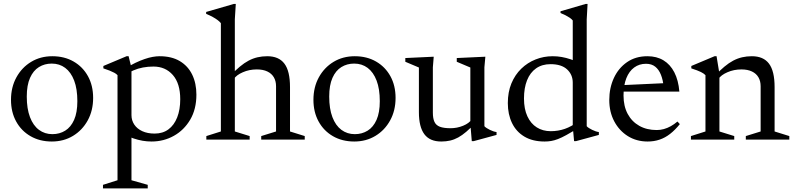

<svg xmlns="http://www.w3.org/2000/svg" viewBox="-20 -730 4156 1004"><path d="M254 -28.5Q291.5 -28.5 321 -46.8Q350.5 -65 367.5 -103.2Q384.5 -141.5 384.5 -201Q384.5 -265 367.8 -308.8Q351 -352.5 321 -375Q291 -397.5 250.5 -397.5Q213 -397.5 183.5 -379.2Q154 -361 137 -322.8Q120 -284.5 120 -225Q120 -161.5 136.8 -117.5Q153.5 -73.5 183.8 -51Q214 -28.5 254 -28.5ZM251 10Q188 10 139.8 -17.8Q91.5 -45.5 64.5 -94.8Q37.5 -144 37.5 -208Q37.5 -274 65.8 -325.5Q94 -377 142.8 -406.5Q191.5 -436 253.5 -436Q317 -436 365 -408.2Q413 -380.5 440 -331.5Q467 -282.5 467 -218Q467 -152 438.8 -100.5Q410.5 -49 361.8 -19.5Q313 10 251 10Z M922.5 -211Q922.5 -293.5 883.8 -337.8Q845 -382 782.5 -382Q753.5 -382 727.2 -377Q701 -372 678 -362Q655 -352 635 -336.5V-372Q663 -389.5 688.2 -401.5Q713.5 -413.5 736 -421.2Q758.5 -429 778.2 -432.5Q798 -436 814.5 -436Q877.5 -436 920.2 -410.5Q963 -385 985 -339.8Q1007 -294.5 1007 -235Q1007 -159.5 974.8 -104.5Q942.5 -49.5 889.2 -19.8Q836 10 772.5 10Q748.5 10 725.5 6Q702.5 2 678 -6.2Q653.5 -14.5 625.5 -28.5H667.5V212.5L752.5 236.5V255H518.5V236.5L594.5 212.5V-337Q588 -344 577.8 -349.5Q567.5 -355 553.2 -360.8Q539 -366.5 520.5 -372.5V-385L642 -436H652.5L667.5 -374.5V-128Q667.5 -100.5 682.2 -78.5Q697 -56.5 724.2 -44Q751.5 -31.5 788.5 -31.5Q831 -31.5 860.8 -53.5Q890.5 -75.5 906.5 -116Q922.5 -156.5 922.5 -211Z M1346 -18.5 1423.5 -42.5V-279Q1423.5 -306 1412 -325.8Q1400.5 -345.5 1378 -356.2Q1355.5 -367 1323 -367Q1283.5 -367 1249.8 -352.2Q1216 -337.5 1203 -317L1183.5 -333Q1210 -361.5 1233.8 -381.2Q1257.5 -401 1280.2 -413Q1303 -425 1327 -430.5Q1351 -436 1377.5 -436Q1438 -436 1467.2 -397.2Q1496.5 -358.5 1496.5 -274.5V-42.5L1573.5 -18.5V0H1346ZM1285.5 0H1059V-18.5L1135 -42.5V-609Q1128.5 -617 1118 -625Q1107.5 -633 1092.5 -641.2Q1077.5 -649.5 1058 -657.5V-667.5L1203 -709.5H1213L1208 -629.5V-42.5L1285.5 -18.5Z M1835.5 -28.5Q1873 -28.5 1902.5 -46.8Q1932 -65 1949 -103.2Q1966 -141.5 1966 -201Q1966 -265 1949.2 -308.8Q1932.5 -352.5 1902.5 -375Q1872.5 -397.5 1832 -397.5Q1794.5 -397.5 1765 -379.2Q1735.5 -361 1718.5 -322.8Q1701.5 -284.5 1701.5 -225Q1701.5 -161.5 1718.2 -117.5Q1735 -73.5 1765.2 -51Q1795.5 -28.5 1835.5 -28.5ZM1832.5 10Q1769.5 10 1721.2 -17.8Q1673 -45.5 1646 -94.8Q1619 -144 1619 -208Q1619 -274 1647.2 -325.5Q1675.5 -377 1724.2 -406.5Q1773 -436 1835 -436Q1898.5 -436 1946.5 -408.2Q1994.5 -380.5 2021.5 -331.5Q2048.5 -282.5 2048.5 -218Q2048.5 -152 2020.2 -100.5Q1992 -49 1943.2 -19.5Q1894.5 10 1832.5 10Z M2243.5 -141Q2243.5 -110.5 2251.8 -92.8Q2260 -75 2280.2 -67.2Q2300.5 -59.5 2336 -59.5Q2370 -59.5 2401.8 -72.5Q2433.5 -85.5 2446 -105.5L2465 -86.5Q2440 -59.5 2418.2 -41Q2396.5 -22.5 2376 -11.2Q2355.5 0 2334 5Q2312.5 10 2287.5 10Q2227.5 10 2199 -28.2Q2170.5 -66.5 2170.5 -143V-377L2099.5 -407V-426.5L2248 -433.5L2243.5 -378ZM2447 8 2439.5 -83V-377L2368.5 -407V-426.5L2518 -433.5L2513 -378V-70Q2517.5 -65 2525 -60.2Q2532.5 -55.5 2541.5 -51Q2550.5 -46.5 2559.5 -43.5Q2568.5 -40.5 2576.5 -39.5V-24.5L2457 8Z M2975 -298Q2975 -339.5 2945.5 -367Q2916 -394.5 2859 -394.5Q2814.5 -394.5 2783.2 -372.5Q2752 -350.5 2736 -310.2Q2720 -270 2720 -215Q2720 -160 2737.8 -121.8Q2755.5 -83.5 2787 -63.8Q2818.5 -44 2860 -44Q2898.5 -44 2933.8 -56.2Q2969 -68.5 3002.5 -94.5V-59Q2966.5 -37.5 2941.5 -23.8Q2916.5 -10 2897.5 -2.8Q2878.5 4.5 2862.2 7.2Q2846 10 2828 10Q2765.5 10 2722.5 -15.5Q2679.5 -41 2657.5 -86.5Q2635.5 -132 2635.5 -191Q2635.5 -248.5 2654.2 -293.8Q2673 -339 2705.8 -370.8Q2738.5 -402.5 2780.8 -419.2Q2823 -436 2870 -436Q2894 -436 2917 -432Q2940 -428 2964.5 -419.8Q2989 -411.5 3017 -397.5L2975 -369V-623Q2969 -630.5 2959.5 -637Q2950 -643.5 2937.8 -649.8Q2925.5 -656 2911 -662V-671L3043 -709.5H3052.5L3048 -628.5V-70Q3052.5 -65 3060 -60.2Q3067.5 -55.5 3076.5 -51Q3085.5 -46.5 3094.5 -43.5Q3103.5 -40.5 3111.5 -39.5V-24.5L2992 8H2982L2975 -68Z M3365.5 -436Q3414 -436 3449.5 -414.5Q3485 -393 3506.2 -351.8Q3527.5 -310.5 3532.5 -251H3226.5L3227.5 -284.5L3484.5 -296.5L3450.5 -275.5Q3447 -311.5 3436.2 -338.8Q3425.5 -366 3406.5 -381.2Q3387.5 -396.5 3358 -396.5Q3323 -396.5 3296.5 -377.2Q3270 -358 3255.2 -321Q3240.5 -284 3240.5 -230.5Q3240.5 -175 3262.2 -134.5Q3284 -94 3323 -72Q3362 -50 3414 -50Q3433 -50 3451.2 -55Q3469.5 -60 3487.5 -70Q3505.5 -80 3522.5 -94.5L3535 -81Q3510 -50 3484 -29.8Q3458 -9.5 3429 0.2Q3400 10 3366.5 10Q3308.5 10 3263.2 -18.2Q3218 -46.5 3192 -95.5Q3166 -144.5 3166 -207Q3166 -270 3190 -322Q3214 -374 3258.8 -405Q3303.5 -436 3365.5 -436Z M3742 -344.5V-42.5L3819.5 -18.5V0H3593V-18.5L3669 -42.5V-337Q3661 -345.5 3645 -353.5Q3629 -361.5 3595 -372.5V-385L3716.5 -436H3727ZM3880 -18.5 3957.5 -42.5V-279Q3957.5 -306 3946 -325.8Q3934.5 -345.5 3912 -356.2Q3889.5 -367 3857 -367Q3817.5 -367 3783.8 -352.2Q3750 -337.5 3737 -317L3717.5 -333Q3744 -361.5 3767.8 -381.2Q3791.5 -401 3814.2 -413Q3837 -425 3861 -430.5Q3885 -436 3911.5 -436Q3972 -436 4001.2 -397.2Q4030.5 -358.5 4030.5 -274.5V-42.5L4107.5 -18.5V0H3880Z"/></svg>

Font: Newsreader Text
Style: Regular
Weight: 400
Designer: Hugues Gentile
Foundry: Production Type
Version: Version 1.001